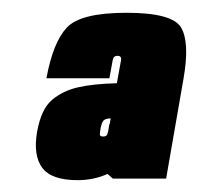

<svg xmlns="http://www.w3.org/2000/svg" viewBox="-20 -702 319 308"><path d="M161 -415.5 152.5 -423Q130.5 -413 104.5 -413Q62.5 -413 47.8 -432.8Q33 -452.5 39.5 -490.5Q46 -527 63.5 -541.8Q81 -556.5 105.5 -562Q129.5 -567.5 167.5 -568.5L168 -571.5Q172.5 -596 174 -604.5Q175 -609 173 -611Q171.5 -612.5 168.5 -612.5Q162 -612.5 160.8 -605.5Q159.5 -598.5 155.5 -576.5H54.5Q65 -634 87.2 -657.8Q109.5 -681.5 183 -681.5Q256.5 -681.5 270.5 -657.8Q284.5 -634 274.5 -576.5L246.5 -415.5ZM156 -503 157.5 -512Q154 -512 152 -511.5Q147 -510.5 145 -507.2Q143 -504 141.5 -497Q140 -489 140.2 -486Q140.5 -483 145.5 -483Q150.5 -483 152 -486.2Q153.5 -489.5 155.5 -503Z"/></svg>

Font: Anybody UltraCondensed Black
Style: Italic
Weight: 900
Width: 1
Italic angle: -10°
Designer: Tyler Finck
Foundry: Etcetera Type Company
Version: Version 1.010; ttfautohint (v1.8.3) -l 8 -r 50 -G 200 -x 14 